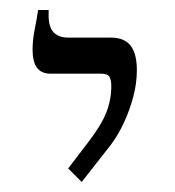

<svg xmlns="http://www.w3.org/2000/svg" viewBox="-20 -667 349 383"><path d="M143 -304 116 -331 155 -382Q182 -417 192 -442.5Q202 -468 202 -495Q202 -507 198.5 -513.5Q195 -520 182 -520H81Q63 -520 54 -531.5Q45 -543 45 -569Q45 -577 46 -587.5Q47 -598 50 -612.5Q53 -627 56 -647H77V-636Q77 -613 87 -602.5Q97 -592 116 -592H201Q228 -592 240.5 -576Q253 -560 253 -527Q253 -501 246 -474.5Q239 -448 227.5 -423Q216 -398 201 -378Z"/></svg>

Font: Noto Serif Hebrew Light
Style: Regular
Weight: 300
Version: Version 2.003